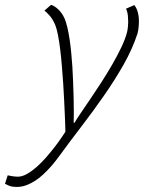

<svg xmlns="http://www.w3.org/2000/svg" viewBox="-131 -545 597 779"><path d="M130.9 -470.2Q137.2 -455.6 142.3 -433.6Q147.5 -411.6 151.4 -385.5Q155.3 -359.4 158 -331.1Q160.6 -302.7 162.6 -274.9Q164.1 -249.5 165.5 -216.1Q167 -182.6 167.7 -149.7Q168.5 -116.7 168.5 -88.6Q168.5 -60.5 168 -46.4H170.9Q179.2 -60.5 196 -85.4Q212.9 -110.4 234.4 -141.8Q255.9 -173.3 279.1 -209.2Q302.2 -245.1 323.2 -281.2Q344.2 -317.4 360.6 -351.6Q377 -385.7 384.3 -413.6Q386.7 -422.9 387.9 -435.3Q389.2 -447.8 389.2 -455.6Q389.2 -464.8 387.9 -480.2Q386.7 -495.6 380.4 -509.8L414.1 -524.4Q416 -522 419.2 -516.8Q422.4 -511.7 425.3 -503.9Q428.2 -496.1 430.4 -485.1Q432.6 -474.1 432.6 -460Q432.6 -455.1 432.4 -448.7Q432.1 -442.4 431.4 -435.3Q430.7 -428.2 429.7 -421.4Q428.7 -414.6 426.8 -408.7Q406.2 -345.7 370.1 -282.2Q334 -218.8 290.5 -156.5Q247.1 -94.2 200.7 -33.7Q154.3 26.9 113.3 83Q106.4 92.3 96.2 105.7Q85.9 119.1 73 133.5Q60.1 147.9 44.7 162.4Q29.3 176.8 12.2 188Q-4.9 199.2 -23.7 206.3Q-42.5 213.4 -62 213.4Q-84 213.4 -94.7 208.3Q-105.5 203.1 -110.8 200.7L-99.6 166Q-99.6 166 -96.2 167Q-92.8 168 -86.9 168.9Q-81.1 169.9 -73.7 170.9Q-66.4 171.9 -59.1 171.9Q-41 171.9 -21.2 160.6Q-1.5 149.4 18.1 132.1Q37.6 114.7 56.2 93.5Q74.7 72.3 90.3 52Q106 31.7 117.4 14.9Q128.9 -2 134.3 -10.3Q134.3 -14.6 133.8 -32.2Q133.3 -49.8 132.1 -76.4Q130.9 -103 129.4 -136.2Q127.9 -169.4 125.5 -205.1Q123 -240.7 120.1 -276.6Q117.2 -312.5 113.3 -344.2Q109.4 -376 104.5 -401.4Q99.6 -426.8 93.8 -441.9Q84 -465.8 71.3 -480.5Q58.6 -495.1 49.3 -502L76.2 -525.4Q89.8 -521.5 105.2 -507.1Q120.6 -492.7 130.9 -470.2Z"/></svg>

Font: Ufes Sans Thin
Style: Italic
Weight: 100
Designer: Ricardo Esteves & Thais Bronze
Foundry: ProDesignUfes - Ricardo Esteves, Thais Bronze
Version: Version 2.0